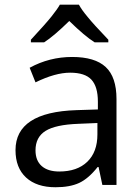

<svg xmlns="http://www.w3.org/2000/svg" viewBox="-20 -786 596 816"><path d="M440.4 -606H382.3Q340.3 -632.3 274.4 -696.8Q208 -631.8 167.5 -606H111.3V-617.2Q174.3 -685.1 199.2 -716.3Q224.1 -747.6 234.4 -766.1H315.4Q327.1 -744.1 353 -713.4Q375.5 -685.1 440.4 -617.2ZM106 -498Q189.9 -543.9 286.6 -543.9Q383.3 -543.9 429.2 -501.2Q475.1 -458.5 475.1 -365.2V0H415L398.9 -76.2H395Q356 -26.9 316.4 -8.5Q276.9 9.8 215.8 9.8Q135.7 9.8 90.8 -31.5Q45.9 -72.8 45.9 -147.9Q45.9 -309.6 305.2 -317.9L396 -320.8V-354Q396 -417.5 368.7 -447.3Q341.3 -477.1 278.1 -477.1Q214.8 -477.1 130.9 -436ZM130.9 -147Q130.9 -103.5 157.2 -80.3Q183.6 -57.1 231.9 -57.1Q308.1 -57.1 351.1 -98.6Q394 -140.1 394 -214.8V-263.2L313 -259.8Q216.3 -256.3 173.6 -229.7Q130.9 -203.1 130.9 -147Z"/></svg>

Font: Open Sans Hebrew
Style: Regular
Weight: 400
Foundry: Ascender Corporation, Yanek Iontef
Version: Version 2.001;PS 002.001;hotconv 1.0.70;makeotf.lib2.5.58329